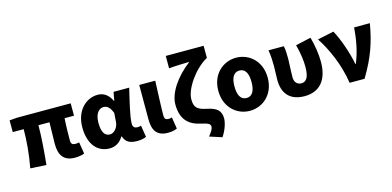

<svg xmlns="http://www.w3.org/2000/svg" viewBox="-86 -1336 4263 2086"><g transform="rotate(-15 2045.5 -292.5)"><path d="M602 14C647 14 686 5 708 -4L687 -135C671 -132 656 -130 646 -130C613 -130 595 -141 595 -181C595 -204 595 -333 602 -430H708V-569H105L19 -562V-430H142C142 -307 130 -152 101 0L280 10C295 -138 308 -296 308 -430H432C431 -338 427 -219 427 -187C427 -67 471 14 602 14Z M991 14C1057 14 1108 -16 1146 -78H1151C1173 -10 1221 14 1302 14C1349 14 1383 5 1404 -6L1383 -137C1370 -132 1357 -130 1346 -130C1314 -130 1291 -142 1291 -182C1291 -265 1336 -440 1366 -569H1190L1173 -474H1168C1131 -551 1077 -583 1014 -583C882 -583 762 -471 762 -283C762 -98 852 14 991 14ZM1034 -132C979 -132 944 -177 944 -285C944 -394 993 -438 1041 -438C1087 -438 1116 -404 1138 -345L1131 -248C1127 -183 1081 -132 1034 -132Z M1648 14C1698 14 1726 5 1751 -6L1730 -137C1719 -132 1704 -130 1695 -130C1662 -130 1646 -141 1646 -179C1646 -269 1654 -439 1659 -569H1479V-185C1479 -66 1516 14 1648 14Z M2206 214C2256 139 2276 61 2276 22C2276 -67 2232 -107 2116 -130C2014 -151 1985 -184 1985 -272C1985 -381 2107 -571 2259 -660H2265V-799H1839V-660C1907 -667 2025 -669 2070 -671C1908 -547 1803 -390 1803 -262C1803 -73 1908 -14 2013 9C2098 28 2120 40 2120 70C2120 100 2099 126 2067 169Z M2570 14C2715 14 2848 -96 2848 -285C2848 -473 2715 -583 2570 -583C2425 -583 2292 -473 2292 -285C2292 -96 2425 14 2570 14ZM2570 -130C2503 -130 2474 -190 2474 -285C2474 -379 2503 -439 2570 -439C2637 -439 2666 -379 2666 -285C2666 -190 2637 -130 2570 -130Z M3186 14C3361 14 3451 -106 3451 -300C3451 -394 3434 -492 3409 -583L3237 -545C3264 -442 3274 -363 3274 -292C3274 -179 3244 -130 3186 -130C3143 -130 3109 -161 3109 -216C3109 -292 3116 -383 3116 -427C3116 -481 3114 -530 3105 -569H2933C2944 -506 2946 -437 2946 -392C2946 -338 2942 -285 2942 -231C2942 -90 3012 14 3186 14Z M3693 0H3861C3988 -211 4038 -367 4073 -569H3896C3886 -441 3864 -307 3811 -181H3806C3785 -298 3724 -482 3666 -583L3483 -544C3574 -406 3661 -211 3693 0Z"/></g></svg>

Font: Noto Sans CJK TC Black
Style: Regular
Weight: 900
Designer: Ryoko NISHIZUKA 西塚涼子 (kana, bopomofo & ideographs); Paul D. Hunt (Latin, Greek & Cyrillic); Sandoll Communications 산돌커뮤니
Foundry: Adobe
Version: Version 2.004;hotconv 1.0.118;makeotfexe 2.5.65603